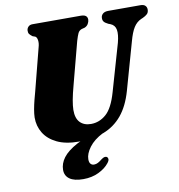

<svg xmlns="http://www.w3.org/2000/svg" viewBox="-98 -789 1030 1107"><g transform="rotate(-10 417.5 -235.0)"><path d="M451 -36.5 457 -11Q403 16.5 375.5 53.5Q348 90.5 348 123Q348 141.5 355.8 150Q363.5 158.5 376 158.5Q388 158.5 399.2 152.5Q410.5 146.5 422.5 136.5Q431.5 130 438.5 127.2Q445.5 124.5 453 127Q460 129.5 462.2 139.2Q464.5 149 452 164.5Q430.5 192 390.8 211.2Q351 230.5 300.5 230.5Q247.5 230.5 220.8 211.5Q194 192.5 194 158Q194 121 219.2 87.2Q244.5 53.5 301 22.8Q357.5 -8 451 -36.5ZM553 -233.5 632.5 -509Q645 -556.5 640 -584.2Q635 -612 608.5 -622.5L597.5 -626.5Q579 -635.5 572.5 -644Q566 -652.5 566.5 -665.5Q566.5 -680 577.5 -690Q588.5 -700 610 -700H798Q817 -700 826 -691.2Q835 -682.5 835 -668.5Q835 -651.5 825.2 -642.2Q815.5 -633 799 -625.5L789.5 -621.5Q762 -609.5 744.8 -582.2Q727.5 -555 713.5 -503L635.5 -227Q611 -141 567 -88.2Q523 -35.5 459.8 -11.2Q396.5 13 313 13Q236 13 185.2 -11.5Q134.5 -36 109.5 -77Q84.5 -118 85 -168Q85.5 -189 90.2 -215.5Q95 -242 101.8 -268.5Q108.5 -295 114.5 -316L178 -563Q184.5 -585 182 -603Q179.5 -621 170 -626.5L154.5 -632Q142 -641.5 136.8 -648.5Q131.5 -655.5 132 -668.5Q132.5 -681.5 141.5 -690.8Q150.5 -700 166 -700H449.5Q487.5 -700 487.5 -670.5Q487 -658 479.8 -645.8Q472.5 -633.5 458.5 -628L441 -623.5Q425.5 -618 418.8 -603.5Q412 -589 403.5 -560.5L339.5 -317Q325 -263.5 319 -230Q313 -196.5 312.5 -172.5Q312 -123.5 335.2 -99.2Q358.5 -75 399.5 -75Q448.5 -75 488 -109.5Q527.5 -144 553 -233.5Z"/></g></svg>

Font: Fraunces
Style: Italic
Weight: 900
Italic angle: -16°
Version: Version 1.000;[0bf87f6ff]